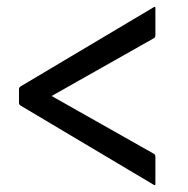

<svg xmlns="http://www.w3.org/2000/svg" viewBox="-20 -578 545 556"><path d="M425 -43 40 -272Q35 -275 35 -280V-320Q35 -325 40 -328L425 -557Q430 -560 430 -555V-475Q430 -470 425 -467L129.5 -300L425 -133Q430 -130 430 -125V-45Q430 -40 425 -43Z"/></svg>

Font: MFEK Sans
Style: Regular
Weight: 400
Designer: Owen Earl
Foundry: indestructible type*
Version: Version 0.001; ttfautohint (v1.8.4.7-5d5b)